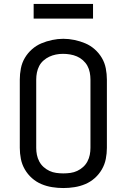

<svg xmlns="http://www.w3.org/2000/svg" viewBox="-20 -942 640 970"><path d="M300 8Q272 8 243.5 3.5Q215 -1 189 -12Q163 -23 141.5 -42Q120 -61 105.5 -86Q91 -111 85.5 -139Q80 -167 80 -195V-540Q80 -568 85.5 -596.5Q91 -625 105.5 -649.5Q120 -674 141.5 -693Q163 -712 189 -723Q215 -734 243.5 -740Q272 -746 300 -746Q328 -746 356.5 -740Q385 -734 411 -723Q437 -712 458.5 -693Q480 -674 494.5 -649.5Q509 -625 514.5 -596.5Q520 -568 520 -540V-195Q520 -167 514.5 -139Q509 -111 494.5 -86Q480 -61 458.5 -42Q437 -23 411 -12Q385 -1 356.5 3.5Q328 8 300 8ZM300 -66Q318 -66 336 -68.5Q354 -71 370 -78.5Q386 -86 399.5 -98Q413 -110 421.5 -126Q430 -142 433.5 -159.5Q437 -177 437 -195V-540Q437 -558 433.5 -576Q430 -594 421.5 -609.5Q413 -625 399 -637.5Q385 -650 368.5 -657Q352 -664 334 -667Q316 -670 298 -670Q280 -670 262.5 -666.5Q245 -663 229 -655.5Q213 -648 199.5 -636Q186 -624 178 -608.5Q170 -593 166.5 -575.5Q163 -558 163 -540V-195Q163 -177 166.5 -159.5Q170 -142 178.5 -126Q187 -110 200.5 -98Q214 -86 230 -78.5Q246 -71 264 -68.5Q282 -66 300 -66ZM150 -848V-922H450V-848Z"/></svg>

Font: Zed Sans Extended
Style: Regular
Weight: 400
Width: 7
Designer: Belleve Invis
Foundry: Belleve Invis
Version: Version 1.0.0; ttfautohint (v1.8.4)